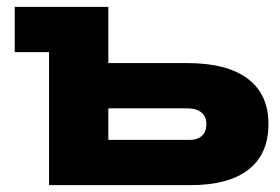

<svg xmlns="http://www.w3.org/2000/svg" viewBox="-20 -540 816 560"><path d="M123 -388H23V-520H296V-356H526Q642 -356 702.5 -310.5Q763 -265 763 -178Q763 -91 705 -45.5Q647 0 535 0H123ZM533 -132Q556 -132 569 -144Q582 -156 582 -178Q582 -200 567.5 -212Q553 -224 526 -224H296V-132Z"/></svg>

Font: Non Bureau Extended
Style: Bold
Weight: 700
Width: 7
Designer: Jona Saucedo
Foundry: Non Foundry
Version: Version 1.000; ttfautohint (v1.8.4)